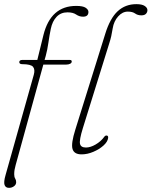

<svg xmlns="http://www.w3.org/2000/svg" viewBox="-20 -737 731 926"><path d="M73 -437.5Q73 -448 88.5 -448H160L189.5 -568Q224.5 -708.5 347.5 -708.5Q380 -708.5 393.2 -699.5Q406.5 -690.5 406.5 -679.5Q406.5 -656.5 380.5 -656.5Q362.5 -656.5 347.2 -667Q332 -677.5 305.5 -677.5Q273.5 -677.5 253 -656Q232.5 -634.5 225 -598Q218.5 -566.5 213.5 -531.5Q208.5 -496.5 200.5 -467L195 -448H316Q326 -448 326 -440.5Q326 -433.5 318.2 -429.5Q310.5 -425.5 299 -425.5H189L55.5 59Q52 71.5 50.2 82Q48.5 92.5 48.5 103.5Q48.5 116.5 53.2 124Q58 131.5 58 141.5Q58 153.5 47.5 161.2Q37 169 23.5 169Q7 169 2 155Q-3 141 7 106.5L143 -376.5Q150 -402 139.2 -414.8Q128.5 -427.5 87.5 -427.5Q73 -427.5 73 -437.5ZM637.5 -717Q665 -717 678 -708.2Q691 -699.5 691 -688Q691 -678 684 -670.5Q677 -663 662 -663Q644 -663 631.5 -672Q619 -681 596.5 -681Q570.5 -681 549.8 -657.8Q529 -634.5 523.5 -600Q520 -578.5 516.5 -562.5Q513 -546.5 505.5 -523.5L379.5 -118.5Q362 -62 365.8 -43.8Q369.5 -25.5 394.5 -25.5Q416 -25.5 441 -40Q466 -54.5 481.5 -75.5Q487 -83.5 493 -83.5Q503 -83.5 501.5 -71.5Q499 -53 479 -35Q459 -17 430.2 -4.8Q401.5 7.5 373.5 7.5Q337.5 7.5 329.8 -18.5Q322 -44.5 343.5 -112.5L487.5 -573.5Q510.5 -648.5 547.5 -682.8Q584.5 -717 637.5 -717Z"/></svg>

Font: Fraunces 9pt Soft Thin
Style: Italic
Weight: 100
Italic angle: -16°
Version: Version 1.000;[b76b70a41]